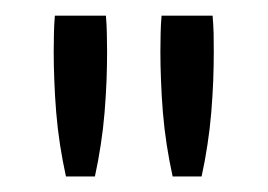

<svg xmlns="http://www.w3.org/2000/svg" viewBox="-20 -690 343 246"><path d="M252.4 -669.9Q253.4 -658.2 253.7 -647.2Q253.9 -636.2 253.9 -623.5Q253.9 -606.4 253.2 -586.7Q252.4 -566.9 250.7 -546.1Q249 -525.4 245.8 -504.6Q242.7 -483.9 238.3 -463.9H201.2Q196.8 -483.9 193.6 -504.6Q190.4 -525.4 188.7 -546.1Q187 -566.9 186.3 -586.7Q185.5 -606.4 185.5 -623.5Q185.5 -636.2 185.8 -647.2Q186 -658.2 187 -669.9ZM115.7 -669.9Q116.7 -658.2 116.9 -647.2Q117.2 -636.2 117.2 -623.5Q117.2 -606.4 116.5 -586.7Q115.7 -566.9 114 -546.1Q112.3 -525.4 109.1 -504.6Q106 -483.9 101.6 -463.9H64.5Q60.1 -483.9 56.9 -504.6Q53.7 -525.4 52 -546.1Q50.3 -566.9 49.6 -586.7Q48.8 -606.4 48.8 -623.5Q48.8 -636.2 49.1 -647.2Q49.3 -658.2 50.3 -669.9Z"/></svg>

Font: SengBuhan
Style: Regular
Weight: 400
Designer: John M. Durdin
Foundry: Lao Script for Windows
Version: Version 1.400